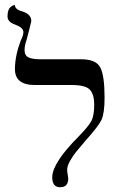

<svg xmlns="http://www.w3.org/2000/svg" viewBox="-20 -766 516 797"><path d="M82 -558.1Q82 -535.2 98.6 -527.6Q115.2 -520 147 -520H316.9Q378.9 -520 396.5 -485.6Q414.1 -451.2 414.1 -360.8Q414.1 -296.9 401.6 -269.5Q389.2 -242.2 335 -182.1Q306.2 -147.9 294.7 -134Q283.2 -120.1 271 -98.6Q258.8 -77.1 258.8 -61Q258.8 -53.2 261 -41.5Q263.2 -29.8 263.2 -24.9Q263.2 11.2 230 11.2Q196.8 11.2 196.8 -29.8Q196.8 -89.8 308.1 -201.2Q347.2 -241.2 359.1 -263.7Q371.1 -286.1 371.1 -332Q371.1 -374 353 -393.6Q335 -413.1 277.8 -413.1H125Q42 -413.1 42 -479Q42 -533.2 65.9 -597.2Q77.1 -619.1 77.1 -632.8Q77.1 -650.9 44.9 -663.1Q10.7 -674.3 11.2 -698.2Q11.2 -711.4 14.2 -720.7Q17.1 -730 21.5 -734.4Q25.9 -738.8 30.5 -741.5Q35.2 -744.1 38.1 -745.1L41 -746.1Q43 -726.1 70.8 -719.2Q109.9 -708 109.9 -678.2Q109.9 -676.3 101.3 -642.6Q92.8 -608.9 90.8 -602.1Q82 -577.1 82 -558.1Z"/></svg>

Font: Biolilbert
Style: Regular
Weight: 400
Designer: Philipp H. Poll
Foundry: Philipp H. Poll
Version: Version 1.1.0